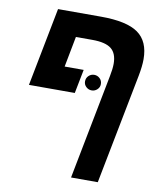

<svg xmlns="http://www.w3.org/2000/svg" viewBox="-88 -675 775 932"><g transform="rotate(10 300.0 -209.0)"><path d="M334 -606Q460.9 -606 517.1 -566.2Q573.2 -526.4 573.2 -438Q573.2 -404.3 564 -356L458 188H326.2L426.8 -330.1Q434.1 -366.7 434.1 -391.1Q434.1 -442.4 405.5 -465.1Q377 -487.8 312 -487.8H231L202.1 -336.9H295.9L272.9 -219.2H46.9L122.1 -606ZM312 -283.2Q312 -300.3 323.7 -311.3Q335.4 -322.3 351.1 -322.3Q366.7 -322.3 378.4 -311.3Q390.1 -300.3 390.1 -283.2Q390.1 -267.6 378.4 -256.6Q366.7 -245.6 351.1 -245.6Q335.4 -245.6 323.7 -256.6Q312 -267.6 312 -283.2Z"/></g></svg>

Font: Cousine
Style: Bold Italic
Weight: 700
Italic angle: -12°
Monospace: yes
Designer: Steve Matteson
Foundry: Ascender Corporation
Version: Version 1.20